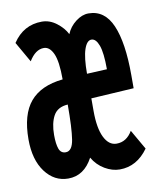

<svg xmlns="http://www.w3.org/2000/svg" viewBox="-63 -522 475 584"><g transform="rotate(-10 175.0 -230.0)"><path d="M102 12Q59 12 31 -25.5Q3 -63 3 -126Q3 -203 36 -242Q69 -281 137 -288Q137 -344 126 -368Q115 -392 97 -392Q71 -392 51 -359L15 -422Q48 -472 105 -472Q129 -472 150 -456Q171 -440 181 -420Q190 -442 209.5 -457Q229 -472 249 -472Q299 -472 322 -418.5Q345 -365 345 -265V-224L213 -216V-177Q213 -124 227 -95.5Q241 -67 265 -67Q296 -67 314 -98L349 -37Q314 12 261 12Q238 12 215 -1.5Q192 -15 178 -39Q151 12 102 12ZM213 -292 275 -295Q275 -346 266.5 -369Q258 -392 244 -392Q230 -392 221.5 -367Q213 -342 213 -292ZM108 -68Q128 -68 133.5 -102.5Q139 -137 139 -210Q107 -208 94.5 -185Q82 -162 82 -126Q82 -98 87.5 -83Q93 -68 108 -68Z"/></g></svg>

Font: Inconsolata ExtraCondensed ExtraBold
Style: Regular
Weight: 800
Width: 2
Monospace: yes
Designer: Raph Levien, Cyreal, Brenton Simpson
Foundry: Raph Levien, Cyreal, Google
Version: Version 3.001; ttfautohint (v1.8.2.53-6de2)